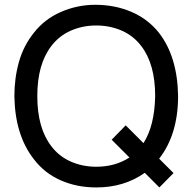

<svg xmlns="http://www.w3.org/2000/svg" viewBox="-20 -786 824 821"><path d="M660.5 -107.5 722 -46 661.5 15.5 599 -47Q511 15.5 391.5 15.5Q308.5 15.5 239.5 -15Q170 -45.5 125 -105Q44 -208 41.5 -375Q41.5 -452.5 61.2 -522Q81 -591.5 125 -646Q170 -704 239.5 -734.5Q310 -765.5 387.5 -765.5Q471.5 -765.5 542 -735.2Q612.5 -705 659.5 -646Q739 -544 741.5 -375Q741.5 -211.5 660.5 -107.5ZM533.5 -112.5 457.5 -188.5 517.5 -250 593.5 -174Q641 -248 643.5 -375Q643.5 -511.5 584.5 -588.5Q551.5 -632.5 501 -654.8Q450.5 -677 391.5 -677Q333 -677 282.5 -654.8Q232 -632.5 199 -588.5Q139.5 -511 139.5 -375Q139.5 -239 199 -161.5Q232 -117.5 282.5 -95.2Q333 -73 391.5 -73Q472.5 -73 533.5 -112.5Z"/></svg>

Font: Russisch Sans Medium
Style: Regular
Weight: 500
Width: 4
Designer: Michael Sharanda (font) & Cristiano Sobral (main changes)
Foundry: Michael Sharanda
Version: Version 2.00;September 8, 2020;FontCreator 13.0.0.2681 64-bi